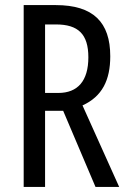

<svg xmlns="http://www.w3.org/2000/svg" viewBox="-20 -734 501 754"><path d="M199 -714H73V0H157V-299H228L355 0H448L304 -320C381 -355 413 -419 413 -513C413 -647 346 -714 199 -714ZM200 -638C287 -638 327 -600 327 -509C327 -416 285 -369 209 -369H157V-638Z"/></svg>

Font: Noto Sans Ethiopic ExtCond
Style: Regular
Weight: 400
Width: 2
Designer: Monotype Design Team
Foundry: Monotype Imaging Inc.
Version: Version 2.102